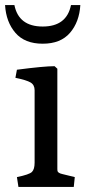

<svg xmlns="http://www.w3.org/2000/svg" viewBox="-26 -740 356 760"><path d="M47 0 41 -39Q90 -49 100.5 -59.5Q111 -70 111 -96V-383Q111 -404 95 -413.5Q79 -423 35 -432L41 -464Q148 -478 190 -478L201 -468V-72Q201 -65 202 -62Q203 -59 207.5 -56Q212 -53 221 -51L270 -39L266 0ZM255 -720H292Q288 -653 251 -610Q214 -567 143 -567Q72 -567 35 -610Q-2 -653 -6 -720H31Q48 -635 143 -635Q238 -635 255 -720Z"/></svg>

Font: Poly
Style: Regular
Weight: 400
Designer: Jos Nicols Silva Schwarzenberg
Foundry: Jose Nicolas Silva Schwarzenberg
Version: Version 1.001